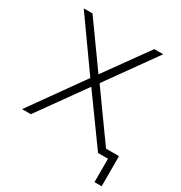

<svg xmlns="http://www.w3.org/2000/svg" viewBox="-197 -839 1072 1138"><g transform="rotate(30 339.0 -270.0)"><path d="M45 -700H105L316 -405L528 -700H589L348 -363L608 0H547L316 -320L87 0H27L285 -362ZM615 160V-16L631 0H547V-46H664V160Z"/></g></svg>

Font: Modern
Style: Regular
Weight: 300
Designer: Julieta Ulanovsky
Foundry: Julieta Ulanovsky
Version: Version 8.000